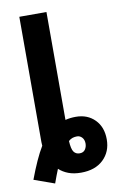

<svg xmlns="http://www.w3.org/2000/svg" viewBox="-90 -816 573 906"><g transform="rotate(-10 196.5 -363.0)"><path d="M1 4Q19 -44 36 -81.5Q53 -119 70 -147Q69 -156 69 -165Q69 -174 69 -183V-765H199V-248Q222 -254 249 -254Q305 -254 340 -218.5Q375 -183 375 -124Q375 -65 336 -27.5Q297 10 229 10Q194 10 168 0Q142 -10 124 -27Q118 -13 112 3.5Q106 20 99 39ZM238 -81Q256 -81 264.5 -93.5Q273 -106 273 -122Q273 -140 263 -151Q253 -162 239 -162Q228 -162 218 -159Q208 -156 198 -147Q200 -108 210 -94.5Q220 -81 238 -81Z"/></g></svg>

Font: Noto Sans ExtraCondensed
Style: Bold
Weight: 700
Width: 2
Designer: Monotype Design Team
Foundry: Monotype Imaging Inc.
Version: Version 2.013; ttfautohint (v1.8.4.7-5d5b)